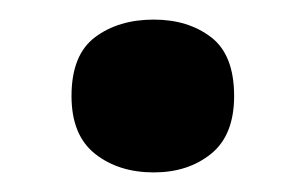

<svg xmlns="http://www.w3.org/2000/svg" viewBox="-20 -442 312 196"><path d="M53 -344Q53 -386 77 -404Q101 -422 137 -422Q172 -422 195.5 -404Q219 -386 219 -344Q219 -304 195.5 -285Q172 -266 137 -266Q101 -266 77 -285Q53 -304 53 -344Z"/></svg>

Font: Noto Sans Hebrew Thin
Style: Bold
Weight: 700
Version: Version 3.001